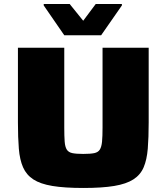

<svg xmlns="http://www.w3.org/2000/svg" viewBox="-20 -925 827 953"><path d="M394 8Q300 8 240 -2Q180 -12 145.5 -34.5Q111 -57 94.5 -94.5Q78 -132 73.5 -187Q69 -242 69 -317V-688H299V-292Q299 -248 301 -222Q303 -196 311.5 -182.5Q320 -169 339 -165Q358 -161 393 -161Q429 -161 448 -165Q467 -169 475.5 -182.5Q484 -196 486.5 -222Q489 -248 489 -292V-688H718V-317Q718 -242 713.5 -187Q709 -132 693 -94.5Q677 -57 642 -34.5Q607 -12 547 -2Q487 8 394 8ZM299 -750 197 -898V-905H326L393 -822L455 -905H585V-898L482 -750Z"/></svg>

Font: Saira Expanded ExtraBold
Style: Regular
Weight: 800
Width: 7
Designer: Hector Gatti with collaboration of the Omnibus-Type team
Foundry: Omnibus-Type
Version: Version 1.101